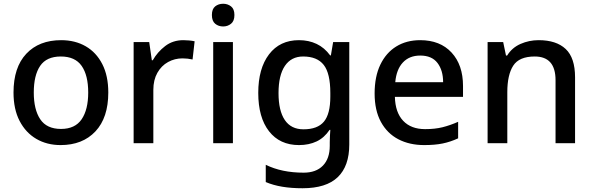

<svg xmlns="http://www.w3.org/2000/svg" viewBox="-20 -763 3164 1023"><path d="M557 -270Q557 -136 488.5 -63Q420 10 303 10Q230 10 173.5 -23Q117 -56 84.5 -118.5Q52 -181 52 -270Q52 -404 120 -476.5Q188 -549 306 -549Q380 -549 436.5 -516.5Q493 -484 525 -421.5Q557 -359 557 -270ZM160 -270Q160 -179 194.5 -127.5Q229 -76 305 -76Q380 -76 415 -127.5Q450 -179 450 -270Q450 -362 415 -412Q380 -462 304 -462Q228 -462 194 -412Q160 -362 160 -270Z M957 -549Q971 -549 987.5 -547.5Q1004 -546 1017 -543L1006 -446Q980 -452 952 -452Q911 -452 875.5 -432.5Q840 -413 818.5 -375Q797 -337 797 -284V0H692V-539H775L789 -442H794Q819 -486 860 -517.5Q901 -549 957 -549Z M1169 -743Q1193 -743 1211 -729Q1229 -715 1229 -683Q1229 -651 1211 -636.5Q1193 -622 1169 -622Q1144 -622 1126.5 -636.5Q1109 -651 1109 -683Q1109 -715 1126.5 -729Q1144 -743 1169 -743ZM1221 -539V0H1116V-539Z M1573 -549Q1625 -549 1667 -529Q1709 -509 1739 -468H1743L1755 -539H1841V7Q1841 122 1779.5 181Q1718 240 1592 240Q1533 240 1484.5 232Q1436 224 1396 207V115Q1481 157 1598 157Q1664 157 1700.5 119.5Q1737 82 1737 14V-5Q1737 -18 1738 -39.5Q1739 -61 1740 -71H1736Q1708 -29 1667 -9.5Q1626 10 1573 10Q1471 10 1413.5 -63.5Q1356 -137 1356 -268Q1356 -398 1413.5 -473.5Q1471 -549 1573 -549ZM1595 -462Q1532 -462 1498 -412Q1464 -362 1464 -267Q1464 -173 1497.5 -123.5Q1531 -74 1597 -74Q1672 -74 1706 -115Q1740 -156 1740 -248V-268Q1740 -372 1705 -417Q1670 -462 1595 -462Z M2219 -549Q2325 -549 2386 -483Q2447 -417 2447 -305V-247H2084Q2086 -164 2128 -119.5Q2170 -75 2245 -75Q2297 -75 2337.5 -85Q2378 -95 2421 -114V-26Q2380 -7 2338.5 1.5Q2297 10 2240 10Q2162 10 2102.5 -21Q2043 -52 2009.5 -113.5Q1976 -175 1976 -265Q1976 -355 2006.5 -418.5Q2037 -482 2091.5 -515.5Q2146 -549 2219 -549ZM2219 -467Q2161 -467 2126.5 -430Q2092 -393 2086 -325H2341Q2341 -388 2311 -427.5Q2281 -467 2219 -467Z M2850 -549Q2944 -549 2994 -502Q3044 -455 3044 -351V0H2940V-336Q2940 -462 2829 -462Q2746 -462 2714.5 -413Q2683 -364 2683 -272V0H2578V-539H2661L2676 -467H2682Q2708 -509 2753.5 -529Q2799 -549 2850 -549Z"/></svg>

Font: Noto Sans Tai Tham Medium
Style: Regular
Weight: 500
Designer: Monotype Design Team 2013. Revised by David WIlliams 2020
Foundry: Monotype Imaging Inc.
Version: Version 2.002; ttfautohint (v1.8.4.7-5d5b)